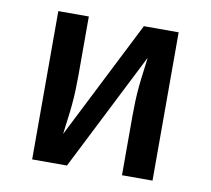

<svg xmlns="http://www.w3.org/2000/svg" viewBox="-64 -591 728 663"><g transform="rotate(10 300.0 -260.0)"><path d="M89 0V-520H196V-312Q196 -286 195 -260Q194 -234 191.5 -208Q189 -182 185.5 -156.5Q182 -131 179 -105L389 -520H511V0H404V-208Q404 -234 405 -260Q406 -286 408.5 -312Q411 -338 414.5 -363.5Q418 -389 421 -415L211 0Z"/></g></svg>

Font: Iosevka Etoile Semibold
Style: Regular
Weight: 600
Designer: Belleve Invis
Foundry: Belleve Invis
Version: Version 22.1.2; ttfautohint (v1.8.4)